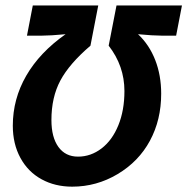

<svg xmlns="http://www.w3.org/2000/svg" viewBox="-20 -679 692 709"><path d="M268.1 -100.6Q315.4 -100.6 355 -130.9Q394.5 -161.1 417 -216.3Q439.5 -271.5 439.5 -342.8Q439.5 -435.5 381.3 -510.3L410.2 -658.7H651.9L630.4 -547.4H575.7Q545.4 -547.4 489.7 -552.7Q531.2 -513.7 553.2 -457.3Q575.2 -400.9 575.2 -333Q575.2 -236.3 533.7 -159.4Q492.2 -82.5 414.3 -36.1Q336.4 10.3 246.6 10.3Q183.1 10.3 133.3 -17.1Q83.5 -44.4 55.4 -95.9Q27.3 -147.5 27.3 -214.8Q27.3 -313.5 76.9 -399.4Q126.5 -485.4 222.2 -552.7Q166.5 -547.4 136.2 -547.4H79.6L101.1 -658.7H342.8L314 -510.3Q235.8 -443.4 202.9 -381.6Q169.9 -319.8 169.9 -235.8Q169.9 -171.9 195.8 -136.2Q221.7 -100.6 268.1 -100.6Z"/></svg>

Font: Liberation Mono
Style: Bold Italic
Weight: 700
Italic angle: -12°
Monospace: yes
Designer: Steve Matteson
Foundry: Ascender Corporation
Version: Version 2.1.5